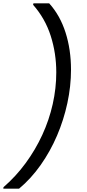

<svg xmlns="http://www.w3.org/2000/svg" viewBox="-52 -954 526 1160"><path d="M377 -533Q377 -433 355 -331Q333 -229 292.5 -134.5Q252 -40 194 42.5Q136 125 63 186H-32L-31 177Q44 112 103 31.5Q162 -49 203.5 -139Q245 -229 266.5 -325Q288 -421 288 -517Q288 -632 254.5 -737Q221 -842 148 -925L150 -934H245Q311 -861 344 -757.5Q377 -654 377 -533Z"/></svg>

Font: SVN-Poppins
Style: Italic
Weight: 400
Italic angle: -10°
Designer: Ninad Kale (Devanagari), Jonny Pinhorn (Latin)
Foundry: Indian Type Foundry
Version: Version 3.002 2017; ttfautohint (v1.8.3)